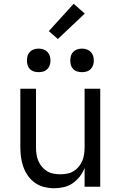

<svg xmlns="http://www.w3.org/2000/svg" viewBox="-20 -991 640 1019"><path d="M267 8Q241 8 214.5 1.5Q188 -5 166 -20.5Q144 -36 128.5 -58Q113 -80 104 -105Q95 -130 91.5 -156.5Q88 -183 88 -210V-520H171V-210Q171 -192 173.5 -173.5Q176 -155 183 -138Q190 -121 202 -106.5Q214 -92 229.5 -82.5Q245 -73 263.5 -69.5Q282 -66 300 -66Q318 -66 336.5 -69.5Q355 -73 370.5 -82.5Q386 -92 398 -106.5Q410 -121 417 -138Q424 -155 426.5 -173.5Q429 -192 429 -210V-520H512V0H429V-100Q420 -76 404 -55Q388 -34 366.5 -19Q345 -4 319.5 2Q294 8 267 8ZM415 -608Q402 -608 390 -611.5Q378 -615 369 -624Q360 -633 356.5 -645Q353 -657 353 -670Q353 -683 356.5 -695Q360 -707 369 -716Q378 -725 390 -729Q402 -733 415 -733Q428 -733 440 -729Q452 -725 461 -716Q470 -707 474 -695Q478 -683 478 -670Q478 -657 474 -645Q470 -633 461 -624Q452 -615 440 -611.5Q428 -608 415 -608ZM185 -608Q172 -608 160 -611.5Q148 -615 139 -624Q130 -633 126.5 -645Q123 -657 123 -670Q123 -683 126.5 -695Q130 -707 139 -716Q148 -725 160 -729Q172 -733 185 -733Q198 -733 210 -729Q222 -725 231 -716Q240 -707 244 -695Q248 -683 248 -670Q248 -657 244 -645Q240 -633 231 -624Q222 -615 210 -611.5Q198 -608 185 -608ZM287 -784 239 -826 371 -971 430 -919Z"/></svg>

Font: Iosevka Extended
Style: Regular
Weight: 400
Width: 7
Monospace: yes
Designer: Belleve Invis
Foundry: Belleve Invis
Version: Version 32.5.0; ttfautohint (v1.8.4)